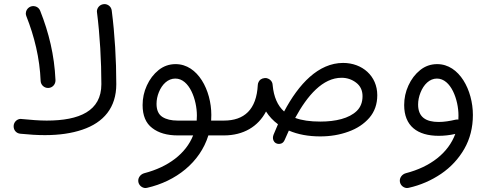

<svg xmlns="http://www.w3.org/2000/svg" viewBox="-20 -654 2415 948"><path d="M47.4 -33.2V-29.3C47.4 -12.2 59.6 4.4 80.6 6.3C125 10.7 163.1 13.2 201.7 13.2C272 13.2 333.5 4.4 386.7 -13.7C492.2 -49.3 554.2 -123 554.2 -238.3C554.2 -356.9 546.9 -483.9 531.7 -601.6C529.3 -622.6 511.2 -633.8 496.1 -633.8C494.1 -633.8 492.2 -633.8 490.7 -633.3C471.2 -630.9 458.5 -613.8 458.5 -597.7C458.5 -595.7 458.5 -593.8 459 -592.3C473.1 -481.9 480.5 -351.1 480.5 -238.3C480.5 -106 372.6 -58.6 210.4 -58.6C172.9 -58.6 133.3 -62 86.9 -66.4C85.4 -66.9 83.5 -66.9 82 -66.9C65.9 -66.9 48.8 -53.2 47.4 -33.2ZM109.9 -574.7C149.4 -475.1 176.3 -367.2 180.7 -253.4C182.1 -233.4 199.2 -219.7 216.8 -219.7H219.7C240.7 -221.2 253.9 -238.8 253.9 -256.3V-259.3C248.5 -381.8 221.2 -492.7 178.7 -600.1C171.4 -619.1 154.3 -624 144 -624C139.6 -624 135.7 -623 131.3 -621.6C113.3 -614.3 107.4 -597.7 107.4 -587.4C107.4 -583 108.4 -579.1 109.9 -574.7Z M933.6 14.6C897.9 104.5 811 170.4 692.4 201.2C673.3 206.5 662.6 223.1 662.6 237.3C662.6 239.7 662.6 242.2 663.1 244.6C667 264.2 684.6 274.4 698.2 274.4C700.7 274.4 703.6 273.9 706.1 273.4C848.6 241.2 967.8 147.5 1008.8 14.6H1085.4C1106.4 14.6 1121.6 -2 1121.6 -22C1121.6 -43 1106.4 -58.6 1085.4 -58.6H1022.5C1022.9 -67.9 1023.4 -77.1 1023.4 -86.4C1023.4 -208 957 -337.4 847.2 -337.4C815.4 -337.4 787.6 -327.6 763.2 -308.1C738.3 -288.1 719.2 -262.7 705.1 -231.9C690.9 -201.2 684.1 -168.9 684.1 -135.3C684.1 -84 699.7 -45.9 731.4 -22C762.7 2.4 804.7 14.6 857.9 14.6ZM857.4 -58.6C825.7 -58.6 800.8 -64.5 781.7 -76.7C762.7 -88.9 752.9 -110.4 752.9 -141.1C752.9 -160.6 756.8 -180.2 764.6 -199.2C780.3 -237.8 809.1 -266.1 845.7 -266.1C915.5 -266.1 952.1 -160.6 952.1 -84C952.1 -75.7 951.7 -66.9 951.2 -58.6Z M1048.8 -22C1048.8 -2 1065.4 14.6 1085.4 14.6C1181.6 14.6 1254.4 -28.8 1293.5 -103.5C1309.1 -79.1 1328.6 -58.1 1352.5 -40.5C1345.2 -23.9 1337.9 -6.8 1330.6 11.2C1328.6 16.6 1327.6 21.5 1327.6 26.4C1327.6 32.7 1329.6 45.4 1341.8 52.7C1346.2 55.2 1351.1 56.6 1356.4 56.6C1362.8 56.6 1377.4 56.2 1385.7 36.6C1392.6 20.5 1399.4 5.4 1406.2 -9.3C1450.7 9.8 1502.4 19.5 1561.5 19.5C1611.3 19.5 1657.7 11.7 1700.2 -3.9C1742.7 -19 1777.3 -42 1803.7 -72.3C1829.6 -102.5 1842.8 -139.6 1842.8 -184.1C1842.8 -278.8 1768.6 -343.3 1674.3 -343.3C1552.2 -343.3 1455.1 -239.7 1382.8 -103.5C1350.6 -132.3 1331.5 -175.8 1326.2 -233.9C1325.7 -251 1313.5 -263.7 1298.3 -267.6H1297.9C1297.4 -268.1 1297.4 -268.1 1296.9 -268.1C1295.4 -268.6 1294.4 -268.6 1293 -268.6H1287.1C1271.5 -267.1 1260.7 -259.8 1255.4 -245.6C1255.4 -245.1 1255.4 -245.1 1254.9 -244.6C1254.9 -244.1 1254.9 -243.7 1254.4 -243.2C1254.4 -242.7 1254.4 -242.2 1253.9 -241.2C1253.4 -239.3 1252.9 -237.3 1252.9 -234.9C1246.6 -112.3 1185.5 -58.6 1085.4 -58.6C1065.4 -58.6 1048.8 -43 1048.8 -22ZM1666.5 -270C1693.8 -270 1717.8 -261.7 1738.8 -245.6C1759.8 -229.5 1770 -207 1770 -179.2C1770 -149.4 1760.7 -125 1741.7 -106.4C1703.6 -69.3 1637.2 -53.7 1561.5 -53.7C1511.2 -53.7 1470.2 -59.6 1437.5 -71.8C1498 -183.1 1573.7 -270 1666.5 -270Z M2138.7 -337.4C2106.9 -337.4 2079.1 -327.6 2054.7 -308.1C2029.8 -288.1 2010.7 -262.7 1996.6 -231.9C1982.4 -201.2 1975.6 -168.9 1975.6 -135.3C1975.6 -32.2 2040.5 16.6 2146.5 16.6C2172.4 16.6 2199.7 13.7 2228 7.3C2193.4 101.1 2105.5 169.9 1983.9 201.2C1964.8 206.5 1954.1 223.1 1954.1 237.3C1954.1 239.7 1954.1 242.2 1954.6 244.6C1958.5 264.2 1976.1 274.4 1989.7 274.4C1992.2 274.4 1995.1 273.9 1997.6 273.4C2056.6 260.3 2109.9 236.8 2158.2 204.1C2206.1 171.4 2244.1 130.4 2272.5 81.1C2300.8 31.7 2314.9 -24.4 2314.9 -86.4C2314.9 -208 2248.5 -337.4 2138.7 -337.4ZM2044.4 -137.7C2044.4 -157.2 2048.3 -176.8 2056.2 -196.8C2071.8 -236.3 2100.6 -266.1 2137.2 -266.1C2207 -266.1 2243.7 -160.6 2243.7 -84C2243.7 -77.1 2243.7 -70.3 2243.2 -63.5C2241.2 -64 2239.3 -64 2236.8 -64C2234.4 -64 2231.4 -63.5 2229 -63C2201.7 -56.6 2173.3 -51.8 2146 -51.8C2083 -51.8 2044.4 -75.7 2044.4 -137.7Z"/></svg>

Font: Mikhak
Style: Regular
Weight: 400
Designer: Amin Abedi
Version: Version 3.2